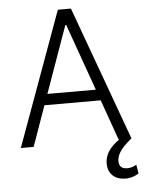

<svg xmlns="http://www.w3.org/2000/svg" viewBox="-61 -775 779 1038"><g transform="rotate(-5 328.0 -256.5)"><path d="M97.7 0 175.4 -219.1H480.8L558.6 0H562.9C507.8 37.6 483 79.2 483 123.9C483 182.5 523.1 214.1 578.1 214.1C609.4 214.1 632.8 203.8 650.2 192.1L642 144.5C629.6 152.3 613.6 159.1 592.3 159.1C561.4 159.1 547.6 144.5 547.6 116.1C547.6 73.2 583.8 37.3 628.6 0L628.2 -0.4L363.6 -727.3H292.6L28.1 0ZM196.7 -278.8 325.6 -641H330.6L459.5 -278.8Z"/></g></svg>

Font: Karasuma Gothic
Style: Light
Weight: 300
Designer: Rasmus Andersson / Ryoko Nishizuka
Foundry: rsms
Version: Version 1.00